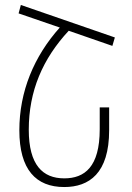

<svg xmlns="http://www.w3.org/2000/svg" viewBox="-20 -744 531 774"><path d="M64 -724 55 -690 221 -633C117 -517 58 -375 58 -219C58 -60 125 10 239 10C339 10 420 -45 420 -219V-311H382V-223C382 -71 321 -25 239 -25C152 -25 96 -79 96 -221C96 -377 152 -507 257 -620L433 -559L443 -593Z"/></svg>

Font: Noto Sans Armenian ExtraCondensed ExtraLight
Style: Regular
Weight: 200
Width: 2
Designer: Monotype Design Team
Foundry: Monotype Imaging Inc.
Version: Version 2.008